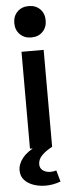

<svg xmlns="http://www.w3.org/2000/svg" viewBox="-64 -802 396 1041"><g transform="rotate(-5 134.0 -282.0)"><path d="M73.7 0V-527.3H194.3V0ZM133.8 -600.1Q96.2 -600.1 72.3 -624Q48.3 -647.9 48.3 -685.5Q48.3 -723.6 72.3 -747.3Q96.2 -771 133.8 -771Q171.9 -771 195.6 -747.3Q219.2 -723.6 219.2 -685.5Q219.2 -647.9 195.6 -624Q171.9 -600.1 133.8 -600.1ZM141.6 207Q107.9 207 77.1 196.8Q46.4 186.5 26.9 165.8Q7.3 145 7.3 112.3Q7.3 77.1 33.9 44.4Q60.5 11.7 117.7 -15.1H143.6V0H194.8Q160.6 17.6 138.4 39.6Q116.2 61.5 116.2 89.4Q116.2 110.4 132.8 122.6Q149.4 134.8 173.8 134.8Q191.9 134.8 205.6 129.9L223.1 191.9Q201.7 199.7 181.4 203.4Q161.1 207 141.6 207Z"/></g></svg>

Font: Schibsted Grotesk SemiBold
Style: Regular
Weight: 600
Designer: Bakken & Baeck AS, Henrik Kongsvoll
Foundry: Schibsted ASA
Version: Version 1.100;gftools[0.9.25]